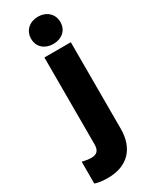

<svg xmlns="http://www.w3.org/2000/svg" viewBox="-243 -785 819 1045"><g transform="rotate(-30 166.5 -262.5)"><path d="M18 65V202C41 210 69 213 99 213C222 213 292 139 292 16V-528H126V16C126 56 111 73 74 73C59 73 46 71 33 68ZM114 -652C114 -598 155 -567 206 -567C257 -567 298 -598 298 -652C298 -704 258 -738 206 -738C154 -738 114 -704 114 -652Z"/></g></svg>

Font: Asimov Pro
Style: Ult
Weight: 900
Designer: Google
Version: Version 2.000980; 2014